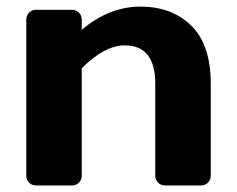

<svg xmlns="http://www.w3.org/2000/svg" viewBox="-20 -565 722 585"><path d="M60.1 -29.8V-504.9Q60.1 -518.1 68.6 -526.6Q77.1 -535.2 89.8 -535.2H199.2Q211.9 -535.2 220.5 -526.6Q229 -518.1 229 -504.9V-474.1Q313 -544.9 408 -544.9Q502.9 -544.9 562.5 -487.1Q622.1 -429.2 622.1 -310.1V-29.8Q622.1 -17.1 613.5 -8.5Q605 0 591.8 0H482.9Q470.2 0 461.7 -8.5Q453.1 -17.1 453.1 -29.8V-310.1Q453.1 -426.8 359.9 -426.8Q298.8 -426.8 229 -356.9V-29.8Q229 -17.1 220.5 -8.5Q211.9 0 199.2 0H89.8Q77.1 0 68.6 -8.5Q60.1 -17.1 60.1 -29.8Z"/></svg>

Font: Days One
Style: Regular
Weight: 400
Designer: Alexander Kalachev, Alexey Maslov, Jovanny Lemonad
Foundry: Alexander Kalachev, Alexey Maslov, Jovanny Lemonad
Version: Version 1.002